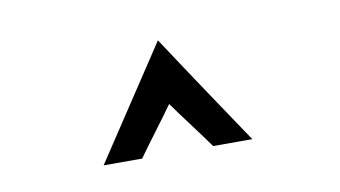

<svg xmlns="http://www.w3.org/2000/svg" viewBox="-35 -732 547 309"><g transform="rotate(-10 238.0 -577.5)"><path d="M293 -486H357C316 -547 275 -608 235 -669C195 -608 154 -547 114 -486H177C188 -502 224 -549 235 -565C246 -549 282 -502 293 -486Z"/></g></svg>

Font: Reem Kufi
Style: Regular
Weight: 400
Designer: Khaled Hosny
Version: Version 0.007